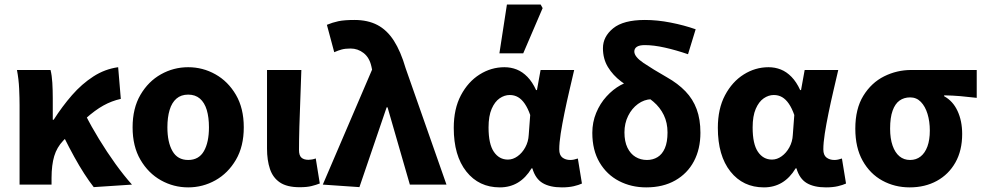

<svg xmlns="http://www.w3.org/2000/svg" viewBox="-20 -799 4259 831"><path d="M64.7 0V-343.5Q64.7 -373.3 62.9 -415.1Q61 -456.8 53.4 -496.1H198.7Q204.6 -472.7 206.5 -440.7Q208.4 -408.6 208.4 -373.6V-280.8H212.4Q249.1 -338.3 291.5 -387Q334 -435.7 383.9 -467.9Q433.7 -500.2 491.4 -508.1L502.9 -371Q463.5 -362.3 427.6 -342.4Q391.8 -322.6 350.7 -285.9Q309.6 -249.1 253.2 -189.8Q226.2 -161.4 214.7 -123.3Q203.3 -85.2 203.1 -29.4V0ZM385.7 10.9Q365.9 -14.3 344.7 -47.2Q323.4 -80.1 301.4 -120.1Q279.3 -160.1 256.1 -206.7L349.8 -302.2Q374.6 -252.5 408.6 -197Q442.5 -141.4 479.7 -89.7Q517 -38.1 551.2 0Z M794.5 12Q731.4 12 676.6 -18.6Q621.9 -49.3 587.9 -107.4Q553.9 -165.4 553.9 -247.9Q553.9 -330.5 587.9 -388.6Q621.9 -446.7 676.6 -477.4Q731.4 -508.1 794.5 -508.1Q857.6 -508.1 912.3 -477.4Q967.1 -446.7 1001.1 -388.6Q1035.1 -330.5 1035.1 -247.9Q1035.1 -165.4 1001.1 -107.4Q967.1 -49.3 912.3 -18.6Q857.6 12 794.5 12ZM794.5 -106.6Q840.7 -106.6 862.6 -145Q884.4 -183.3 884.4 -247.9Q884.4 -291 874.9 -323Q865.3 -354.9 845.3 -372.2Q825.2 -389.5 794.5 -389.5Q763.7 -389.5 743.7 -372.2Q723.6 -354.9 714.1 -323Q704.5 -291 704.5 -247.9Q704.5 -183.3 726.5 -145Q748.4 -106.6 794.5 -106.6Z M1277 11.3Q1222.1 11.3 1191.6 -9.3Q1161 -29.9 1148.4 -67.6Q1135.7 -105.4 1135.7 -155.9V-496.1H1284.3Q1282.5 -438.1 1280 -373.5Q1277.4 -308.8 1275.7 -250.1Q1274.1 -191.3 1274.1 -149.9Q1274.1 -126.2 1284.6 -116.8Q1295 -107.3 1315.3 -107.3Q1321.5 -107.3 1330.3 -108.8Q1339.2 -110.3 1346.6 -113.3L1364.1 -4.9Q1348.1 1.4 1328.3 6.3Q1308.6 11.3 1277 11.3Z M1535.6 10.9 1377.1 0 1590.4 -497.6 1587.3 -512.1Q1578.7 -550.2 1553.6 -569.6Q1528.5 -589 1497.4 -589Q1474.5 -589 1458.9 -584.8Q1443.4 -580.6 1426.6 -573L1394.8 -691.6Q1419.2 -701.8 1444.6 -707.2Q1470 -712.6 1514.3 -712.6Q1571.7 -712.6 1613.3 -690.9Q1654.9 -669.2 1684.7 -622.9Q1714.4 -576.6 1735.6 -503.9L1912.4 0H1753.9L1657.4 -334.4H1653.4Z M2143.3 12Q2052.9 12 1998.4 -56.6Q1943.9 -125.1 1943.9 -245.6Q1943.9 -328.1 1974.9 -386.7Q2006 -445.3 2056 -476.7Q2105.9 -508.1 2163.4 -508.1Q2191.3 -508.1 2216.4 -498.2Q2241.5 -488.2 2262.8 -466.3Q2284.2 -444.4 2300.3 -409.2H2304L2319.7 -496.1H2465.1Q2455.1 -453.2 2443.9 -405Q2432.6 -356.8 2422.9 -309.3Q2413.2 -261.9 2406.8 -221.2Q2400.5 -180.5 2400.5 -152.4Q2400.5 -127.6 2414.2 -117.1Q2427.9 -106.6 2448.5 -106.6Q2455.9 -106.6 2464.1 -108.3Q2472.4 -110 2481 -113L2498.7 -4.6Q2485.2 1.7 2463.4 6.9Q2441.7 12 2411.9 12Q2360.2 12 2328.8 -6.6Q2297.3 -25.2 2284.2 -70.3H2280.6Q2231.1 12 2143.3 12ZM2178.3 -108.3Q2200.1 -108.3 2220.1 -122.7Q2240.2 -137 2253.5 -161.4Q2266.9 -185.8 2268.4 -215.2L2274.8 -301.3Q2264.6 -330.4 2251.4 -349.8Q2238.3 -369.1 2222.2 -378.5Q2206.2 -387.8 2186.1 -387.8Q2163.4 -387.8 2142.4 -373.4Q2121.5 -359 2108 -328Q2094.5 -296.9 2094.5 -247.2Q2094.5 -175.5 2117.5 -141.9Q2140.4 -108.3 2178.3 -108.3ZM2141.5 -568.2 2174 -779.4H2320L2328.6 -763.9L2244.6 -568.2Z M2776.9 12Q2712.2 12 2659.2 -15.5Q2606.2 -43 2574.9 -96Q2543.6 -149 2543.6 -224Q2543.6 -269.9 2560.3 -310.4Q2577 -350.9 2605 -381.6Q2632.9 -412.3 2666 -430.5Q2699.1 -448.6 2731.7 -449.3L2798.7 -369.6Q2767.8 -368.5 2741.2 -349.1Q2714.5 -329.6 2698.6 -297.4Q2682.7 -265.2 2682.7 -226Q2682.7 -186.7 2695.6 -159.9Q2708.6 -133.1 2730.6 -119.9Q2752.6 -106.6 2780.2 -106.6Q2805.9 -106.6 2826.1 -119Q2846.3 -131.3 2857.7 -157.7Q2869.1 -184.1 2869.1 -225.6Q2869.1 -267.9 2853 -301Q2836.9 -334.2 2808.3 -358.6Q2779.8 -383.1 2742.8 -400.7Q2703.5 -419.9 2668.2 -446.5Q2632.9 -473.2 2611.2 -508.8Q2589.6 -544.4 2589.6 -590.4Q2589.6 -640.4 2633.8 -676.5Q2678 -712.6 2771.1 -712.6Q2825 -712.6 2882.5 -701.3Q2940.1 -690.1 2990.9 -672.3L2957.8 -564.3Q2906 -582.1 2857.8 -592.9Q2809.5 -603.8 2770.8 -603.8Q2747.6 -603.8 2736.5 -596.5Q2725.4 -589.2 2725.4 -576Q2725.4 -553.3 2765.5 -526.3Q2805.6 -499.3 2866.3 -464.6Q2914.2 -437.6 2946.7 -403.8Q2979.2 -370.1 2995.3 -326.3Q3011.5 -282.5 3011.5 -224.4Q3011.5 -154.2 2983.4 -101.1Q2955.3 -48 2902.4 -18Q2849.6 12 2776.9 12Z M3286.3 12Q3195.9 12 3141.4 -56.6Q3086.9 -125.1 3086.9 -245.6Q3086.9 -328.1 3117.9 -386.7Q3149 -445.3 3199 -476.7Q3248.9 -508.1 3306.4 -508.1Q3334.3 -508.1 3359.4 -498.2Q3384.5 -488.2 3405.8 -466.3Q3427.2 -444.4 3443.3 -409.2H3447L3462.7 -496.1H3608.1Q3598.1 -453.2 3586.9 -405Q3575.6 -356.8 3565.9 -309.3Q3556.2 -261.9 3549.8 -221.2Q3543.5 -180.5 3543.5 -152.4Q3543.5 -127.6 3557.2 -117.1Q3570.9 -106.6 3591.5 -106.6Q3598.9 -106.6 3607.1 -108.3Q3615.4 -110 3624 -113L3641.7 -4.6Q3628.2 1.7 3606.4 6.9Q3584.7 12 3554.9 12Q3503.2 12 3471.8 -6.6Q3440.3 -25.2 3427.2 -70.3H3423.6Q3374.1 12 3286.3 12ZM3321.3 -108.3Q3343.1 -108.3 3363.1 -122.7Q3383.2 -137 3396.5 -161.4Q3409.9 -185.8 3411.4 -215.2L3417.8 -301.3Q3407.6 -330.4 3394.4 -349.8Q3381.3 -369.1 3365.2 -378.5Q3349.2 -387.8 3329.1 -387.8Q3306.4 -387.8 3285.4 -373.4Q3264.5 -359 3251 -328Q3237.5 -296.9 3237.5 -247.2Q3237.5 -175.5 3260.5 -141.9Q3283.4 -108.3 3321.3 -108.3Z M3917.2 12Q3852.5 12 3799 -17.3Q3745.5 -46.6 3713.7 -103.3Q3681.9 -159.9 3681.9 -242.2Q3681.9 -328.1 3716.6 -384.5Q3751.4 -441 3806.6 -468.6Q3861.9 -496.1 3924.1 -496.1H4207.4V-375.5Q4167.1 -380.1 4136.1 -382.9Q4105.2 -385.6 4066.5 -386.4V-382.4Q4104.3 -361.9 4124.3 -318.8Q4144.4 -275.7 4144.4 -219.2Q4144.4 -147.6 4115.2 -95.9Q4086.1 -44.2 4034.8 -16.1Q3983.5 12 3917.2 12ZM3918.8 -106.6Q3945.4 -106.6 3964.5 -121.7Q3983.5 -136.7 3994 -165.1Q4004.4 -193.5 4004.4 -234Q4004.4 -273.5 3994.4 -306.1Q3984.4 -338.7 3965.5 -358.1Q3946.6 -377.5 3919.2 -377.5Q3892.6 -377.5 3873.3 -363.7Q3854 -349.9 3843.3 -320Q3832.5 -290.2 3832.5 -242.2Q3832.5 -199.3 3843.2 -168.8Q3853.8 -138.4 3873 -122.5Q3892.3 -106.6 3918.8 -106.6Z"/></svg>

Font: Source Sans 3 VF
Style: Regular
Weight: 200
Designer: Paul D. Hunt
Foundry: Adobe
Version: Version 3.046;hotconv 1.0.118;makeotfexe 2.5.65603